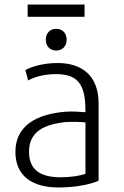

<svg xmlns="http://www.w3.org/2000/svg" viewBox="-20 -817 549 847"><path d="M48 -147C48 -44 118 10 238 10C314 10 382 -4 415 -20V-361C415 -478 347 -539 234 -539C169 -539 117 -522 92 -508L104 -462C126 -474 165 -490 229 -490C338 -490 357 -426 357 -322C338 -323 298 -327 267 -324C140 -313 48 -262 48 -147ZM263 -278C304 -281 333 -279 357 -277V-50C330 -41 292 -35 247 -35C161 -35 108 -66 108 -147C108 -240 179 -267 263 -278ZM353 -743V-797H102V-743ZM182 -642C182 -613 201 -594 228 -594C255 -594 274 -613 274 -642C274 -671 255 -690 228 -690C201 -690 182 -671 182 -642Z"/></svg>

Font: Repo Light
Style: Regular
Weight: 300
Designer: Stefan Peev
Foundry: Context Ltd
Version: Version 001.502